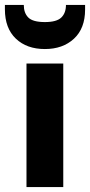

<svg xmlns="http://www.w3.org/2000/svg" viewBox="-43 -763 367 783"><path d="M65 0V-504H215V0ZM140 -563Q66 -563 21.5 -605.5Q-23 -648 -23 -725V-743H54Q54 -710 72.5 -691.5Q91 -673 140 -673Q188 -673 207 -691.5Q226 -710 226 -743H304V-724Q304 -647 258.5 -605Q213 -563 140 -563Z"/></svg>

Font: DM Sans Black
Style: Regular
Weight: 900
Designer: Colophon Foundry, Jonny Pinhorn
Foundry: Colophon Foundry
Version: Version 4.004; ttfautohint (v1.8.4.7-5d5b)